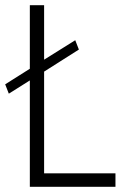

<svg xmlns="http://www.w3.org/2000/svg" viewBox="-35 -720 475 740"><path d="M80 -700V-455L-15 -395L-1 -359L80 -410V0H410V-52H135V-444L269 -529L255 -565L135 -490V-700Z"/></svg>

Font: Jost-300-LightPL
Style: Regular
Weight: 300
Version: Version 3.300; ttfautohint (v0.97) -l 8 -r 50 -G 200 -x 14 -